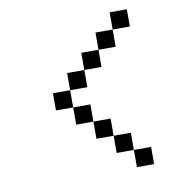

<svg xmlns="http://www.w3.org/2000/svg" viewBox="-68 -624 636 687"><g transform="rotate(-10 250.0 -281.0)"><path d="M437.5 0V-62.5H375V0ZM437.5 -500V-562.5H375V-500H312.5V-437.5H250V-375H187.5V-312.5H125V-250H187.5V-187.5H250V-125H312.5V-62.5H375V-125H312.5V-187.5H250V-250H187.5V-312.5H250V-375H312.5V-437.5H375V-500Z"/></g></svg>

Font: BFUnifontExMono
Style: Regular
Weight: 500
Version: Version 15.0.06